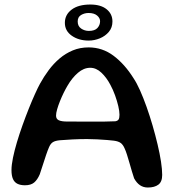

<svg xmlns="http://www.w3.org/2000/svg" viewBox="-20 -816 774 856"><path d="M639.3 20Q619.2 20 604.2 9.8Q589.2 -0.3 577.9 -20.9Q573.2 -34.4 567.9 -52.6Q562.5 -70.8 557.1 -89.9Q551.8 -108.9 546.2 -126.1Q540.8 -143.3 535.3 -154.9Q528.5 -170.8 518.3 -178.4Q508.1 -186.1 487.8 -188.8Q478.1 -190.2 457.9 -191.8Q437.7 -193.4 413.7 -194.7Q389.6 -196 368.4 -196Q336.2 -196 303.3 -194.4Q270.4 -192.9 246.6 -190.7Q225.9 -188.6 215.8 -182.2Q205.6 -175.8 198.9 -160.4Q192.6 -146.1 185.6 -125.4Q178.7 -104.8 171.5 -82.3Q164.3 -59.8 157.2 -38.7Q146.8 -14.4 132.2 -2.2Q117.6 10 91.3 10Q71.5 10 58 3.5Q44.4 -3.1 37.8 -18Q31.2 -32.9 31.2 -57.6Q31.2 -80.3 37.8 -112.6Q44.4 -144.8 55.6 -182.3Q66.8 -219.8 80.6 -258.3Q94.4 -296.9 108.7 -332.6Q122.9 -368.2 136 -397Q149 -425.8 158.4 -442.9Q175.5 -474.2 197.2 -503.3Q218.8 -532.4 245.6 -555.2Q272.3 -577.9 304.5 -591.3Q336.7 -604.7 375.1 -604.7Q436.9 -604.7 486.7 -567.1Q536.4 -529.5 575.1 -467.6Q589.3 -446.6 604.2 -413.4Q619 -380.2 633.4 -339.8Q647.8 -299.3 660.3 -256.3Q672.8 -213.3 682.6 -171.9Q692.4 -130.6 697.8 -95.5Q703.1 -60.4 703.1 -36.2Q703.1 -5.4 686 7.3Q668.8 20 639.3 20ZM494.6 -275.3Q505.3 -277.4 509 -283.9Q512.7 -290.4 512.7 -304.7Q512.7 -320.1 507.4 -342.8Q502.1 -365.6 493 -390.9Q483.9 -416.2 471.9 -438.2Q454.8 -470.6 431.8 -492.2Q408.9 -513.8 382.2 -513.8Q353.4 -513.8 327.2 -491.2Q301.1 -468.6 280.8 -433.6Q272.5 -419.7 263.6 -401.6Q254.7 -383.4 247.2 -364.6Q239.6 -345.7 234.8 -328.9Q229.9 -312.2 229.9 -300.4Q229.9 -285.7 242 -279.9Q254 -274.1 280.6 -274.1Q336.7 -274.1 377.6 -273.9Q418.6 -273.8 447.2 -274Q475.9 -274.2 494.6 -275.3ZM375.6 -635.1Q330.9 -635.1 300.1 -656.7Q269.2 -678.3 269.2 -714.2Q269.2 -750.3 299.2 -773Q329.1 -795.8 382.6 -795.8Q429.6 -795.8 455.4 -774.7Q481.3 -753.7 481.3 -720.2Q481.3 -693.1 465.4 -674.1Q449.5 -655.1 425.2 -645.1Q400.9 -635.1 375.6 -635.1ZM376.1 -678.2Q402.6 -678.2 414.4 -691.2Q426.2 -704.2 426.2 -721.5Q426.2 -735.6 412.9 -746.8Q399.5 -758.1 374.8 -758.1Q356.6 -758.1 341.5 -749.1Q326.4 -740.2 326.4 -720.3Q326.4 -699.1 341.8 -688.7Q357.2 -678.2 376.1 -678.2Z"/></svg>

Font: Gluten Thin
Style: Regular
Weight: 100
Designer: Tyler Finck
Foundry: Etcetera Type Company
Version: Version 1.300